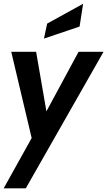

<svg xmlns="http://www.w3.org/2000/svg" viewBox="-26 -780 582 1042"><path d="M-6 242 173.5 -80.5 158.5 22.5 35 -499H170L236 -117.5L198 -124L400.5 -499H536L114 242ZM212.5 -570.5 230 -652 425 -759.5 406 -636Z"/></svg>

Font: Cabin
Style: Bold Italic
Weight: 700
Width: 4
Italic angle: -10°
Designer: Pablo Impallari
Foundry: Pablo Impallari. http://www.impallari.com Igino Marini. http://www.ikern.com
Version: Version 3.001